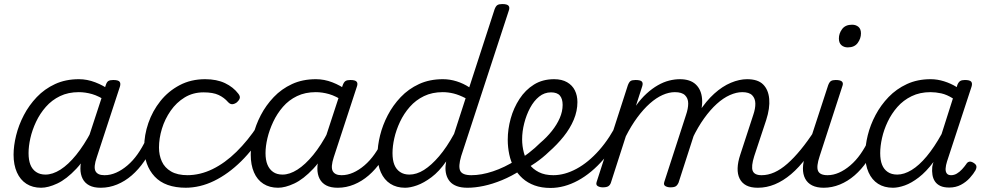

<svg xmlns="http://www.w3.org/2000/svg" viewBox="-20 -910 4867 948"><path d="M183 17Q141 17 110.5 -2.5Q80 -22 63.5 -59Q47 -96 47 -146Q47 -190 59.5 -241Q72 -292 97.5 -341Q123 -390 161.5 -430.5Q200 -471 252 -495Q304 -519 370 -519Q410 -519 450.5 -503.5Q491 -488 523 -464L510 -408Q468 -436 434.5 -445.5Q401 -455 369 -455Q317 -455 276.5 -435.5Q236 -416 206.5 -382.5Q177 -349 158 -308.5Q139 -268 130 -228Q121 -188 121 -154Q121 -120 130 -97Q139 -74 158 -61Q177 -48 204 -48Q240 -48 278.5 -72.5Q317 -97 356 -145Q395 -193 432 -263L450 -222Q406 -129 357 -77Q308 -25 263 -4Q218 17 183 17ZM476 17Q443 17 421 5.5Q399 -6 388 -27.5Q377 -49 377 -78Q377 -107 388 -141L502 -489Q507 -505 515 -510Q523 -515 539 -515Q564 -515 570.5 -506.5Q577 -498 572 -482L458 -134Q441 -85 451.5 -65Q462 -45 495 -45Q507 -45 512 -35.5Q517 -26 515.5 -14Q514 -2 504 7.5Q494 17 476 17Z M478 17Q466 17 460 7.5Q454 -2 456.5 -14Q459 -26 469 -35.5Q479 -45 497 -45Q525 -45 553.5 -57.5Q582 -70 609.5 -93.5Q637 -117 659.5 -149Q682 -181 700 -219Q704 -232 715 -231.5Q726 -231 734 -222.5Q742 -214 738 -202Q720 -154 692 -113.5Q664 -73 630.5 -44Q597 -15 558 1Q519 17 478 17Z M899 17Q795 17 743.5 -38.5Q692 -94 692 -184Q692 -243 712.5 -302.5Q733 -362 772 -411Q811 -460 867 -489.5Q923 -519 993 -519Q1050 -519 1091 -499.5Q1132 -480 1157 -447Q1167 -434 1163.5 -424Q1160 -414 1150 -405Q1138 -396 1127 -395.5Q1116 -395 1106 -406Q1087 -428 1059.5 -441Q1032 -454 985 -454Q933 -454 892 -429Q851 -404 822.5 -363Q794 -322 779.5 -274.5Q765 -227 765 -181Q765 -144 779 -113Q793 -82 824.5 -63.5Q856 -45 907 -45Q920 -45 924.5 -36Q929 -27 927.5 -14.5Q926 -2 918.5 7.5Q911 17 899 17Z M895 17Q886 17 882 7.5Q878 -2 879 -14.5Q880 -27 886.5 -36Q893 -45 904 -45Q968 -45 1029.5 -75Q1091 -105 1147.5 -160.5Q1204 -216 1252 -289Q1258 -297 1268.5 -293.5Q1279 -290 1286 -281.5Q1293 -273 1287 -264Q1234 -176 1170.5 -113.5Q1107 -51 1037.5 -17Q968 17 895 17Z M1353 17Q1311 17 1280.5 -2.5Q1250 -22 1234 -59Q1218 -96 1218 -146Q1218 -190 1230 -241Q1242 -292 1267.5 -341Q1293 -390 1331.5 -430.5Q1370 -471 1422 -495Q1474 -519 1540 -519Q1581 -519 1621 -503.5Q1661 -488 1693 -464L1681 -408Q1638 -436 1604.5 -445.5Q1571 -455 1539 -455Q1487 -455 1446.5 -435.5Q1406 -416 1377 -382.5Q1348 -349 1329 -308.5Q1310 -268 1300.5 -228Q1291 -188 1291 -154Q1291 -120 1300.5 -97Q1310 -74 1328.5 -61Q1347 -48 1375 -48Q1410 -48 1448.5 -72.5Q1487 -97 1526.5 -145Q1566 -193 1602 -263L1620 -222Q1576 -129 1527 -77Q1478 -25 1433 -4Q1388 17 1353 17ZM1647 17Q1613 17 1591 5.5Q1569 -6 1558 -27.5Q1547 -49 1547 -78Q1547 -107 1558 -141L1672 -489Q1678 -505 1686 -510Q1694 -515 1710 -515Q1734 -515 1741 -506.5Q1748 -498 1742 -482L1628 -134Q1612 -85 1623 -65Q1634 -45 1666 -45Q1678 -45 1682.5 -35.5Q1687 -26 1685.5 -14Q1684 -2 1674.5 7.5Q1665 17 1647 17Z M1648 17Q1636 17 1630 7.5Q1624 -2 1626.5 -14Q1629 -26 1639 -35.5Q1649 -45 1667 -45Q1695 -45 1723.5 -57.5Q1752 -70 1779.5 -93.5Q1807 -117 1829.5 -149Q1852 -181 1870 -219Q1874 -232 1885 -231.5Q1896 -231 1904 -222.5Q1912 -214 1908 -202Q1890 -154 1862 -113.5Q1834 -73 1800.5 -44Q1767 -15 1728 1Q1689 17 1648 17Z M1980 17Q1938 17 1907.5 -2.5Q1877 -22 1860.5 -59Q1844 -96 1844 -146Q1844 -190 1856.5 -241Q1869 -292 1894.5 -341Q1920 -390 1958.5 -430.5Q1997 -471 2049 -495Q2101 -519 2167 -519Q2201 -519 2234.5 -508.5Q2268 -498 2297 -479L2422 -864Q2428 -880 2436 -885Q2444 -890 2460 -890Q2484 -890 2491 -881.5Q2498 -873 2492 -857L2257 -139Q2242 -88 2252.5 -66.5Q2263 -45 2307 -45Q2317 -45 2321.5 -35.5Q2326 -26 2324 -14Q2322 -2 2313 7.5Q2304 17 2288 17Q2257 17 2235.5 9Q2214 1 2201.5 -13.5Q2189 -28 2183.5 -48Q2178 -68 2180 -91L2183 -113Q2148 -63 2110.5 -35Q2073 -7 2039.5 5Q2006 17 1980 17ZM2001 -48Q2037 -48 2073.5 -71Q2110 -94 2148 -138.5Q2186 -183 2222 -249L2279 -425Q2246 -442 2219 -448.5Q2192 -455 2166 -455Q2114 -455 2073.5 -435.5Q2033 -416 2003.5 -382.5Q1974 -349 1955 -308.5Q1936 -268 1927 -228Q1918 -188 1918 -154Q1918 -120 1927 -97Q1936 -74 1955 -61Q1974 -48 2001 -48Z M2289 17Q2273 17 2268 7.5Q2263 -2 2267 -14Q2271 -26 2281.5 -35.5Q2292 -45 2308 -45Q2357 -45 2414 -64Q2471 -83 2528 -119Q2537 -126 2545.5 -121.5Q2554 -117 2559 -107Q2564 -97 2563.5 -86.5Q2563 -76 2554 -71Q2506 -40 2458.5 -20.5Q2411 -1 2368 8Q2325 17 2289 17Z M2525 -113Q2560 -131 2591 -155Q2622 -179 2648 -205Q2680 -232 2705 -263.5Q2730 -295 2744 -327.5Q2758 -360 2758 -392Q2758 -422 2744.5 -438Q2731 -454 2700 -454Q2688 -454 2682.5 -464Q2677 -474 2678.5 -487Q2680 -500 2689.5 -509.5Q2699 -519 2716 -519Q2754 -519 2780 -504Q2806 -489 2818.5 -463.5Q2831 -438 2831 -406Q2831 -362 2813 -319Q2795 -276 2763 -236Q2731 -196 2690 -160Q2660 -131 2624.5 -106.5Q2589 -82 2551 -61Z M2698 18Q2654 18 2619.5 5.5Q2585 -7 2560 -29.5Q2535 -52 2518.5 -82Q2502 -112 2494.5 -147.5Q2487 -183 2487 -220Q2487 -272 2501.5 -324.5Q2516 -377 2545 -421.5Q2574 -466 2616.5 -492.5Q2659 -519 2716 -519Q2726 -519 2730 -509.5Q2734 -500 2731 -487Q2728 -474 2720 -464Q2712 -454 2701 -454Q2668 -454 2642 -433Q2616 -412 2597.5 -377.5Q2579 -343 2568.5 -302Q2558 -261 2558 -222Q2558 -189 2566.5 -156.5Q2575 -124 2593 -99.5Q2611 -75 2640.5 -60Q2670 -45 2712 -45Q2768 -45 2826.5 -76.5Q2885 -108 2938.5 -168.5Q2992 -229 3034 -315Q3038 -323 3048 -323Q3058 -323 3065 -316Q3072 -309 3065 -293Q3021 -194 2961 -124.5Q2901 -55 2833.5 -18.5Q2766 18 2698 18Z M3721 17Q3687 17 3665 5.5Q3643 -6 3632 -28Q3621 -50 3622 -80Q3623 -110 3635 -146L3699 -342Q3710 -374 3709.5 -399Q3709 -424 3694 -439.5Q3679 -455 3645 -455Q3616 -455 3583.5 -440.5Q3551 -426 3519 -397Q3487 -368 3456.5 -325.5Q3426 -283 3399 -227L3369 -226Q3395 -300 3430.5 -355.5Q3466 -411 3506.5 -447.5Q3547 -484 3589 -501.5Q3631 -519 3669 -519Q3722 -519 3748 -493Q3774 -467 3778 -421.5Q3782 -376 3763 -317L3704 -139Q3688 -88 3696.5 -66.5Q3705 -45 3740 -45Q3752 -45 3757.5 -35.5Q3763 -26 3760.5 -14Q3758 -2 3748.5 7.5Q3739 17 3721 17ZM2956 15Q2942 15 2931.5 9Q2921 3 2926 -12L3080 -489Q3086 -505 3093.5 -510Q3101 -515 3118 -515Q3142 -515 3149 -507.5Q3156 -500 3151 -484L3120 -388Q3145 -423 3172.5 -448Q3200 -473 3228 -489Q3256 -505 3283.5 -512Q3311 -519 3337 -519Q3388 -519 3415.5 -493Q3443 -467 3446.5 -421.5Q3450 -376 3430 -317L3330 -7Q3325 4 3317 9.5Q3309 15 3290 15Q3276 15 3265.5 9Q3255 3 3260 -12L3367 -342Q3378 -374 3378 -399Q3378 -424 3362.5 -439.5Q3347 -455 3312 -455Q3283 -455 3251.5 -441Q3220 -427 3188.5 -399Q3157 -371 3127 -330.5Q3097 -290 3070 -237L2996 -7Q2992 4 2983.5 9.5Q2975 15 2956 15Z M3722 17Q3710 17 3704 7.5Q3698 -2 3700.5 -14Q3703 -26 3713 -35.5Q3723 -45 3741 -45Q3772 -45 3803.5 -59Q3835 -73 3867.5 -101.5Q3900 -130 3934 -171.5Q3968 -213 4003 -267Q4011 -279 4021.5 -278Q4032 -277 4037.5 -268Q4043 -259 4037 -248Q4000 -183 3962.5 -133Q3925 -83 3886 -50Q3847 -17 3806 0Q3765 17 3722 17Z M4047 17Q4013 17 3990 5.5Q3967 -6 3955.5 -28Q3944 -50 3944.5 -79.5Q3945 -109 3957 -146L4069 -489Q4075 -505 4083 -510Q4091 -515 4106 -515Q4130 -515 4137.5 -507Q4145 -499 4139 -484L4027 -139Q4010 -88 4019 -66.5Q4028 -45 4066 -45Q4078 -45 4083 -35.5Q4088 -26 4086 -14Q4084 -2 4074.5 7.5Q4065 17 4047 17ZM4166 -676Q4147 -676 4134.5 -687Q4122 -698 4122 -720Q4122 -745 4138 -766.5Q4154 -788 4187 -788Q4206 -788 4218.5 -777.5Q4231 -767 4231 -745Q4231 -720 4215 -698Q4199 -676 4166 -676Z M4047 17Q4035 17 4029 7.5Q4023 -2 4025.5 -14Q4028 -26 4038 -35.5Q4048 -45 4066 -45Q4094 -45 4122.5 -57.5Q4151 -70 4178.5 -93.5Q4206 -117 4228.5 -149Q4251 -181 4269 -219Q4273 -232 4284 -231.5Q4295 -231 4303 -222.5Q4311 -214 4307 -202Q4289 -154 4261 -113.5Q4233 -73 4199.5 -44Q4166 -15 4127 1Q4088 17 4047 17Z M4389 17Q4346 17 4315.5 -2.5Q4285 -22 4268.5 -59Q4252 -96 4252 -146Q4252 -191 4264.5 -242Q4277 -293 4303 -342Q4329 -391 4367.5 -431Q4406 -471 4458 -495Q4510 -519 4575 -519Q4608 -519 4641.5 -508.5Q4675 -498 4704 -480L4707 -491Q4713 -505 4721 -510Q4729 -515 4744 -515Q4769 -515 4775.5 -506.5Q4782 -498 4777 -482L4656 -113Q4650 -94 4649 -78.5Q4648 -63 4654.5 -54Q4661 -45 4676 -45Q4691 -45 4704.5 -53Q4718 -61 4730 -74Q4742 -87 4751 -100Q4756 -109 4765 -111.5Q4774 -114 4787 -106Q4800 -98 4801 -89Q4802 -80 4797 -70Q4787 -52 4768.5 -31.5Q4750 -11 4724.5 2.5Q4699 16 4667 16Q4640 16 4623 8Q4606 0 4596.5 -14Q4587 -28 4584 -46.5Q4581 -65 4583 -86Q4584 -92 4585.5 -98Q4587 -104 4589 -110Q4553 -62 4516.5 -34Q4480 -6 4447.5 5.5Q4415 17 4389 17ZM4326 -154Q4326 -120 4335 -97Q4344 -74 4363 -61Q4382 -48 4410 -48Q4444 -48 4481 -70.5Q4518 -93 4555.5 -138Q4593 -183 4629 -248L4685 -424Q4655 -443 4627.5 -449Q4600 -455 4574 -455Q4522 -455 4481 -435Q4440 -415 4411 -382Q4382 -349 4363 -309Q4344 -269 4335 -228.5Q4326 -188 4326 -154Z"/></svg>

Font: Playwrite DK Loopet Light
Style: Regular
Weight: 300
Version: Version 1.003